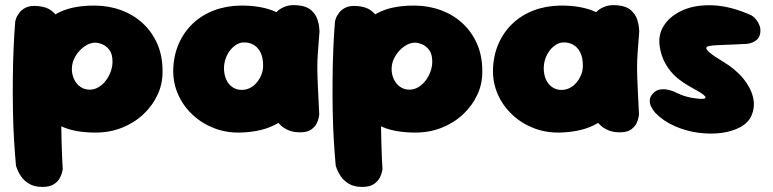

<svg xmlns="http://www.w3.org/2000/svg" viewBox="-20 -521 3044 756"><path d="M357 1Q281 1 231 -19.5Q181 -40 153.5 -75Q126 -110 114.5 -155Q103 -200 103 -250Q103 -314 118.5 -361.5Q134 -409 165.5 -439.5Q197 -470 245 -485Q293 -500 357 -499Q412 -498 459.5 -480Q507 -462 543 -428.5Q579 -395 599.5 -348Q620 -301 620 -242Q621 -192 600.5 -148Q580 -104 544 -70.5Q508 -37 460 -18Q412 1 357 1ZM147 215Q115 215 94.5 202.5Q74 190 63 173.5Q52 157 47.5 144.5Q43 132 43 132Q39 89 35.5 33Q32 -23 31 -84.5Q30 -146 30.5 -209Q31 -272 33.5 -330.5Q36 -389 40 -437Q40 -437 43 -447Q46 -457 55.5 -470Q65 -483 82.5 -491.5Q100 -500 130 -497Q162 -494 180.5 -480.5Q199 -467 208 -451Q217 -435 220 -423Q223 -411 223 -411Q222 -373 221 -320.5Q220 -268 219.5 -207.5Q219 -147 220 -84.5Q221 -22 222.5 37Q224 96 227 145Q227 145 225 155.5Q223 166 215.5 180Q208 194 192 204.5Q176 215 147 215ZM333 -168Q352 -168 368.5 -178Q385 -188 397 -204Q409 -220 416 -239.5Q423 -259 423 -278Q423 -308 411 -324Q399 -340 383 -346.5Q367 -353 355 -353Q339 -353 323 -344.5Q307 -336 293.5 -321.5Q280 -307 271.5 -288.5Q263 -270 263 -249Q263 -228 271.5 -209.5Q280 -191 296 -179.5Q312 -168 333 -168Z M925 1Q870 2 822.5 -16.5Q775 -35 738.5 -69Q702 -103 682 -147.5Q662 -192 662 -242Q663 -301 683.5 -348Q704 -395 739.5 -428.5Q775 -462 822.5 -480Q870 -498 925 -499Q1011 -500 1067.5 -473.5Q1124 -447 1152 -391.5Q1180 -336 1180 -250Q1180 -200 1166.5 -155.5Q1153 -111 1123.5 -76.5Q1094 -42 1045 -21.5Q996 -1 925 1ZM932 -167Q949 -167 964 -174.5Q979 -182 990.5 -195.5Q1002 -209 1009 -226Q1016 -243 1016 -262Q1016 -294 1006 -314Q996 -334 979.5 -344Q963 -354 941 -354Q925 -354 910.5 -345Q896 -336 885 -321.5Q874 -307 868 -289Q862 -271 862 -252Q862 -228 870.5 -208.5Q879 -189 895 -178Q911 -167 932 -167ZM1162 0Q1133 0 1114 -9Q1095 -18 1086 -27Q1077 -36 1077 -36Q1070 -109 1064 -177.5Q1058 -246 1058 -318Q1058 -390 1065 -470Q1065 -470 1074 -478.5Q1083 -487 1102.5 -495Q1122 -503 1153 -500Q1187 -497 1205 -481Q1223 -465 1229.5 -445.5Q1236 -426 1237 -411.5Q1238 -397 1238 -397Q1234 -346 1231.5 -311.5Q1229 -277 1229.5 -245Q1230 -213 1232 -173Q1234 -133 1237 -71Q1237 -71 1235.5 -60.5Q1234 -50 1227.5 -36Q1221 -22 1205.5 -11Q1190 0 1162 0Z M1616 1Q1540 1 1490 -19.5Q1440 -40 1412.5 -75Q1385 -110 1373.5 -155Q1362 -200 1362 -250Q1362 -314 1377.5 -361.5Q1393 -409 1424.5 -439.5Q1456 -470 1504 -485Q1552 -500 1616 -499Q1671 -498 1718.5 -480Q1766 -462 1802 -428.5Q1838 -395 1858.5 -348Q1879 -301 1879 -242Q1880 -192 1859.5 -148Q1839 -104 1803 -70.5Q1767 -37 1719 -18Q1671 1 1616 1ZM1406 215Q1374 215 1353.5 202.5Q1333 190 1322 173.5Q1311 157 1306.5 144.5Q1302 132 1302 132Q1298 89 1294.5 33Q1291 -23 1290 -84.5Q1289 -146 1289.5 -209Q1290 -272 1292.5 -330.5Q1295 -389 1299 -437Q1299 -437 1302 -447Q1305 -457 1314.5 -470Q1324 -483 1341.5 -491.5Q1359 -500 1389 -497Q1421 -494 1439.5 -480.5Q1458 -467 1467 -451Q1476 -435 1479 -423Q1482 -411 1482 -411Q1481 -373 1480 -320.5Q1479 -268 1478.5 -207.5Q1478 -147 1479 -84.5Q1480 -22 1481.5 37Q1483 96 1486 145Q1486 145 1484 155.5Q1482 166 1474.5 180Q1467 194 1451 204.5Q1435 215 1406 215ZM1592 -168Q1611 -168 1627.5 -178Q1644 -188 1656 -204Q1668 -220 1675 -239.5Q1682 -259 1682 -278Q1682 -308 1670 -324Q1658 -340 1642 -346.5Q1626 -353 1614 -353Q1598 -353 1582 -344.5Q1566 -336 1552.5 -321.5Q1539 -307 1530.5 -288.5Q1522 -270 1522 -249Q1522 -228 1530.5 -209.5Q1539 -191 1555 -179.5Q1571 -168 1592 -168Z M2184 1Q2129 2 2081.5 -16.5Q2034 -35 1997.5 -69Q1961 -103 1941 -147.5Q1921 -192 1921 -242Q1922 -301 1942.5 -348Q1963 -395 1998.5 -428.5Q2034 -462 2081.5 -480Q2129 -498 2184 -499Q2270 -500 2326.5 -473.5Q2383 -447 2411 -391.5Q2439 -336 2439 -250Q2439 -200 2425.5 -155.5Q2412 -111 2382.5 -76.5Q2353 -42 2304 -21.5Q2255 -1 2184 1ZM2191 -167Q2208 -167 2223 -174.5Q2238 -182 2249.5 -195.5Q2261 -209 2268 -226Q2275 -243 2275 -262Q2275 -294 2265 -314Q2255 -334 2238.5 -344Q2222 -354 2200 -354Q2184 -354 2169.5 -345Q2155 -336 2144 -321.5Q2133 -307 2127 -289Q2121 -271 2121 -252Q2121 -228 2129.5 -208.5Q2138 -189 2154 -178Q2170 -167 2191 -167ZM2421 0Q2392 0 2373 -9Q2354 -18 2345 -27Q2336 -36 2336 -36Q2329 -109 2323 -177.5Q2317 -246 2317 -318Q2317 -390 2324 -470Q2324 -470 2333 -478.5Q2342 -487 2361.5 -495Q2381 -503 2412 -500Q2446 -497 2464 -481Q2482 -465 2488.5 -445.5Q2495 -426 2496 -411.5Q2497 -397 2497 -397Q2493 -346 2490.5 -311.5Q2488 -277 2488.5 -245Q2489 -213 2491 -173Q2493 -133 2496 -71Q2496 -71 2494.5 -60.5Q2493 -50 2486.5 -36Q2480 -22 2464.5 -11Q2449 0 2421 0Z M2716 -134Q2758 -128 2758 -137Q2758 -146 2723 -165Q2707 -174 2689 -184.5Q2671 -195 2653.5 -208.5Q2636 -222 2621 -240Q2606 -258 2594.5 -281.5Q2583 -305 2578 -336Q2570 -383 2594.5 -421Q2619 -459 2669 -481Q2719 -503 2788 -500Q2857 -497 2938 -461Q2938 -461 2944.5 -456.5Q2951 -452 2958.5 -442.5Q2966 -433 2971 -419.5Q2976 -406 2973 -388Q2970 -374 2961.5 -366Q2953 -358 2943 -354Q2933 -350 2925.5 -349Q2918 -348 2918 -348Q2918 -348 2914 -348Q2910 -348 2903 -347.5Q2896 -347 2885.5 -346.5Q2875 -346 2862.5 -345.5Q2850 -345 2835 -344.5Q2820 -344 2803 -343Q2784 -342 2772.5 -340Q2761 -338 2761 -331.5Q2761 -325 2776 -312.5Q2791 -300 2826 -279Q2876 -249 2906 -212.5Q2936 -176 2945 -138.5Q2954 -101 2939 -66Q2927 -38 2895 -20.5Q2863 -3 2819.5 2.5Q2776 8 2728.5 1.5Q2681 -5 2636.5 -24.5Q2592 -44 2560 -77Q2560 -77 2554.5 -84Q2549 -91 2543.5 -102Q2538 -113 2538.5 -126.5Q2539 -140 2551 -153Q2562 -165 2576.5 -168Q2591 -171 2605 -168.5Q2619 -166 2628 -162.5Q2637 -159 2637 -159Q2637 -159 2643 -156Q2649 -153 2660 -148.5Q2671 -144 2685.5 -140Q2700 -136 2716 -134Z"/></svg>

Font: Sour Gummy Black
Style: Regular
Weight: 900
Designer: Stefie Justprince
Foundry: Eifetstype
Version: Version 1.000